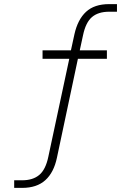

<svg xmlns="http://www.w3.org/2000/svg" viewBox="-20 -729 640 934"><path d="M549 -709V-672H511Q458 -672 427.5 -646Q397 -620 384 -558L368 -484H500V-443H359L257 38Q242 110 200.5 147.5Q159 185 88 185H49V148H88Q140 148 171 122Q202 96 215 34L317 -443H187V-484H325L342 -562Q358 -634 398.5 -671.5Q439 -709 511 -709Z"/></svg>

Font: wassup Sans
Style: Light
Weight: 200
Version: Version 2.001